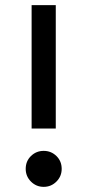

<svg xmlns="http://www.w3.org/2000/svg" viewBox="-20 -720 340 747"><path d="M150 7Q121 7 100.5 -13.5Q80 -34 80 -63Q80 -93 100.5 -113Q121 -133 150 -133Q179 -133 199.5 -113Q220 -93 220 -63Q220 -34 199.5 -13.5Q179 7 150 7ZM103 -700H197V-220H103Z"/></svg>

Font: Golos UI VF
Style: Regular
Weight: 400
Designer: A.Korolkova, Vitaly Kuzmin
Foundry: ParaType Ltd
Version: Version 2.000